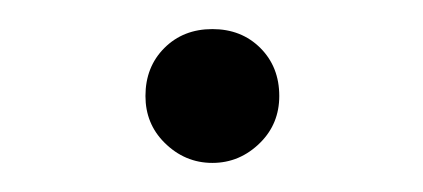

<svg xmlns="http://www.w3.org/2000/svg" viewBox="-20 -387 291 132"><path d="M172 -321Q172 -341 159 -354Q146 -367 126 -367Q106 -367 93 -354Q80 -341 80 -321Q80 -302 93 -289Q107 -275 126 -275Q145 -275 159 -289Q172 -302 172 -321Z"/></svg>

Font: Unageo
Style: Light
Weight: 300
Designer: Richard Sepsi
Foundry: Richard Sepsi
Version: Version 2.000